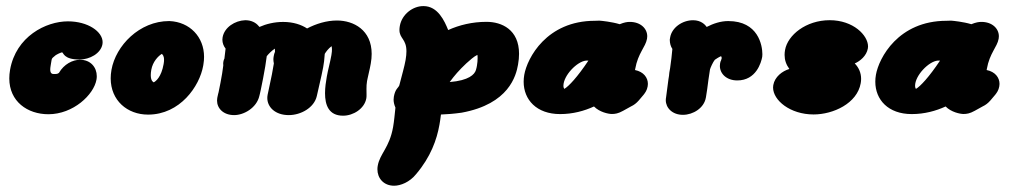

<svg xmlns="http://www.w3.org/2000/svg" viewBox="-20 -366 3275 618"><path d="M135.8 1.7C215.7 1.7 282 -61.1 290.5 -109.5C291.2 -113.3 291.5 -117 291.5 -120.7C291.5 -149.2 271.8 -173.6 237.7 -173.6C213.5 -173.6 186 -159.4 169.8 -131.6C168.9 -130.8 166 -127.8 158.3 -127.8C156.9 -127.8 155.3 -127.7 153.7 -127.7C148 -127.7 141.7 -129.2 141.7 -142.1C141.7 -145.2 142 -148.8 142.8 -153.3C143.1 -155.8 143.5 -158.3 144.2 -162C147.5 -181 145.2 -176.1 159.6 -188.6C160.7 -189.6 172 -195.7 179.6 -197.6C184.7 -197.3 183.5 -174.4 236.1 -174.4C268.4 -174.4 304.5 -193.7 309.8 -223.9C310.2 -226 310.3 -228.1 310.3 -230.2C310.3 -264 263.4 -297.3 198.6 -297.3C127.6 -297.3 31.3 -248.4 12.4 -141.3C10.7 -131.6 9.9 -122.4 9.9 -113.6C9.9 -39.4 68.3 1.7 135.8 1.7Z M634 -154.2C634.2 -155.5 634.1 -154.5 634.8 -159.3C636.2 -167.4 636.8 -175.4 636.8 -183.1C636.8 -247 591 -295.4 525.5 -298.2L524.9 -298.2H524.3C428.9 -298.2 352.5 -219 338.8 -141.2C337.1 -131.7 336.3 -122.6 336.3 -113.9C336.3 -42.5 389.8 2.9 456.6 2.9C559.6 2.9 622.4 -88.5 634 -154.2ZM506.7 -160C499.2 -117.3 481.1 -104.1 474.9 -101C473 -101.9 465.3 -105.4 465.3 -124.1C465.3 -128.9 465.8 -134.5 467 -141.4C471.6 -167.3 488.8 -185.1 500.8 -192.6C503.1 -190.6 508 -186.7 508 -173.5C508 -169.8 507.7 -165.3 506.7 -160Z M861.2 -185.9 860.7 -183.2C859.7 -177.2 859.6 -171.1 861.5 -161.8L855.2 -126.4C850.5 -105.5 846.9 -85 841.4 -61L841.2 -59.5C840.6 -56.5 840.4 -53.5 840.4 -50.6C840.4 -21.1 866.1 4.5 909.4 4.5C948.6 4.5 991.1 -19.3 999.7 -56.7L1014.8 -123.1C1016.4 -130.2 1018.3 -138.7 1020.2 -149.4C1022.4 -162.2 1024.3 -174.4 1025.3 -192.6C1029.5 -199.6 1036.6 -209.3 1047.2 -217.4C1048.2 -213.6 1049.8 -206.1 1046.7 -188.6C1042.2 -163.2 1036.2 -143.8 1031.9 -119.4C1029.1 -103.5 1026.2 -84.4 1026.2 -65.9C1026.2 -28.4 1037.8 6.4 1084.3 6.4C1117.4 6.4 1153.3 -16.3 1159.1 -49.5C1159.7 -52.6 1159.8 -56.4 1159.8 -60.7C1159.8 -66.3 1159.6 -72.9 1159.6 -79.8C1159.6 -87.9 1159.9 -96.5 1161.4 -105C1161.6 -106.4 1161.9 -108.2 1162.8 -111.7L1162.9 -112.3L1163 -112.8C1165.1 -124.5 1169.6 -139.6 1173.4 -161.3C1175.4 -172.5 1176.3 -182.9 1176.3 -192.6C1176.3 -269.5 1118.1 -300 1064.7 -300C1030.6 -300 997.3 -289.4 968.4 -274.4C949.8 -286.6 923.9 -295.4 891.5 -295.4C863.4 -295.4 836.9 -289 815.1 -279.3L811.8 -283C803.6 -292.9 789 -300.9 770.3 -300.9H768.8C736.6 -299.7 702.2 -278.3 696.5 -245.8C696 -243.3 695.8 -240.8 695.8 -238.3C695.8 -227.5 699.9 -217.3 706.1 -209.6L702.3 -177.2C702.2 -176.8 700.4 -175.1 698.9 -166.9C698.4 -164.1 698.1 -161.4 698.7 -155.3C697.6 -148.2 696.5 -137.8 695 -129.4C691.5 -109.4 688.4 -91.4 683.5 -68.9C682.8 -65.2 681.7 -63.8 679.9 -53.7L679.3 -50.5C678.8 -47.8 678.6 -45 678.6 -42.3C678.6 -17.2 699 4.5 733.7 4.5C765.2 4.5 806 -18.9 814.8 -57.2C815.7 -62.1 816.9 -63.7 819.3 -76.5C824.4 -99.7 829.3 -126.6 833.8 -152.3C835.6 -162.6 836.6 -172.5 838.6 -185.2C844.6 -192.7 854.1 -202.5 864.7 -209.5C864.8 -208.5 865 -206 865.2 -199.1C864.9 -198.3 862.7 -194.5 861.2 -185.9Z M1265.2 -91C1261.9 -82.9 1252.2 -80 1247.7 -54.6C1247.2 -51.6 1246.9 -48.6 1246.9 -45.4C1246.9 -38 1248.5 -29.7 1252.8 -19.6C1250.5 1.9 1248.7 23.5 1245.3 42.8C1233.4 109.9 1202.8 128 1195.8 167.7C1195.1 171.5 1194.8 175.2 1194.8 178.9C1194.8 207.4 1214.5 231.8 1248.6 231.8C1269.3 231.8 1298.7 220.4 1319.5 194.3C1366.5 138.9 1386 83.3 1394.5 35.3C1396.2 25.5 1397.7 16.2 1399.3 2.6C1418.7 1.9 1440.2 0.3 1465.8 -3.3C1618.6 -31.2 1641.2 -122.7 1647.4 -157.9C1649.7 -170.6 1650.7 -182.2 1650.7 -192.8C1650.7 -270.9 1594.7 -295.7 1546.1 -295.7C1500.1 -295.7 1458.4 -285.5 1422.6 -269.3C1410.9 -298.2 1389.5 -346.4 1343.2 -346.4H1342.3C1309.4 -346.4 1273.7 -320.7 1266.9 -282.3C1266.1 -277.6 1265.7 -273.5 1265.7 -269.8C1265.7 -241.4 1288.2 -241 1288.2 -200.8C1288.2 -193.1 1287.4 -184 1285.5 -172.9C1281.4 -150.1 1274.6 -127.9 1265.2 -91ZM1511.8 -140.4C1507.5 -126.4 1489.3 -107 1427.5 -101.9C1442 -122 1457.7 -140.2 1480.9 -162C1491.2 -171.1 1505.1 -184.1 1516.6 -189.4C1517.1 -186.8 1517.3 -183.1 1517.3 -178.9C1517.3 -171.9 1516.7 -163.1 1515.1 -154.4C1514.5 -150.7 1513.5 -145.8 1511.8 -140.4Z M1782.9 1.2C1823.9 1.2 1860.7 -9 1891.9 -23.3C1909.7 -5 1938.3 0.9 1949.5 0.9C1959.5 0.9 1969.8 -0.5 1985.3 -9.2L2011.3 -23.6C2020.3 -27.8 2028.2 -33.7 2036 -42.6L2051.5 -60.9L2051.9 -61.4C2056.5 -67.4 2062.4 -75.1 2064.6 -87.8C2065.1 -90.5 2065.4 -93.2 2065.4 -95.9C2065.4 -116.4 2051.4 -135 2023.9 -140.6L2024.5 -143.8C2033.6 -195.6 2057.8 -214 2062.6 -241.3C2063.1 -244 2063.3 -246.6 2063.3 -249.2C2063.3 -274.4 2041.5 -295.5 2007.2 -295.5C1998.6 -295.5 1989.6 -294.1 1974.7 -288.1C1948.6 -295.9 1916.8 -299 1911.2 -299.4L1909.6 -299.5H1908C1904.2 -299.5 1896.7 -299.1 1894.9 -299.1C1739.3 -299.1 1677 -179.1 1667.5 -125.4C1666.2 -117.8 1665.5 -110.3 1665.5 -103C1665.5 -45.2 1706.9 1.2 1782.9 1.2ZM1866.2 -170.9H1873.9C1838.6 -117.9 1810.5 -88.1 1796.3 -79.8C1795.1 -81.6 1793.5 -84.9 1793.5 -89.8C1793.5 -123.1 1837.6 -168.3 1866.2 -170.9Z M2123.6 -50.2 2123.4 -49.4 2123.3 -48.9C2123.1 -47.1 2123 -45.3 2123 -43.5C2123 -18.8 2144 3.6 2178.1 3.6C2211.1 3.6 2246.1 -18.4 2251.9 -51.3L2252.5 -54.5C2255.3 -70.6 2257.6 -87.8 2260.2 -108.7C2262 -118.9 2263 -128.9 2265.3 -142.6C2266.9 -148.2 2274.6 -165.8 2280.8 -173.5C2284.8 -176.3 2292.8 -181.8 2301.1 -185.3C2301.2 -185 2301.9 -183.6 2303 -180.1C2302.9 -179.2 2303.1 -177.4 2300.8 -171.4C2300.8 -171.4 2300.9 -171.5 2299.9 -169C2299.5 -167.9 2299.5 -171.6 2297.8 -162.1C2297.3 -159.4 2297.1 -156.7 2297.1 -154C2297.1 -128.4 2318.9 -107.1 2353.1 -107.1C2413.8 -107.1 2430.1 -164.6 2433.4 -183.1C2433.7 -184.8 2433.9 -187.7 2433.9 -191.5C2433.9 -219.9 2420.7 -298.2 2324.1 -298.2C2299.5 -298.2 2275.9 -290.2 2254.7 -279.3C2249.9 -286 2237 -300.9 2210.9 -300.9C2176.4 -300.9 2142.7 -277.5 2137.1 -245.9L2135.9 -238.7L2135.9 -237C2136 -226.9 2138.7 -216.5 2144.2 -208.5C2143 -191.3 2139.9 -168.4 2137 -147.1C2134.8 -134.8 2133.5 -127.8 2133.5 -123.6C2133.5 -122.8 2133.5 -123.6 2133.5 -122.8C2133.3 -121.4 2133.5 -122.2 2131.6 -111.1Z M2773.4 -210C2773.8 -212.1 2774 -214.3 2774 -216.5C2774 -252.4 2726.5 -301 2650.6 -301C2574.1 -301 2515.3 -252.9 2506.9 -205.2C2505.9 -199.8 2505.4 -194.5 2505.4 -189.3C2505.4 -173.1 2510.3 -158.2 2520.7 -144C2497.8 -137.2 2473.7 -118.7 2469 -92.1C2468.6 -89.6 2468.3 -87 2468.3 -84.4C2468.3 -43.1 2523.4 2.4 2598.7 2.4C2662.1 2.4 2739 -33.2 2750.4 -98.1C2751.3 -102.9 2751.7 -107.6 2751.7 -112.2C2751.7 -131.3 2744.4 -148.3 2731.2 -161.8C2748.5 -169.2 2769.2 -186.3 2773.4 -210Z M2914.7 1.2C2955.7 1.2 2992.5 -9 3023.7 -23.3C3041.5 -5 3070.2 0.9 3081.3 0.9C3091.3 0.9 3101.6 -0.5 3117.1 -9.2L3143.1 -23.6C3152.1 -27.8 3160 -33.7 3167.8 -42.6L3183.3 -60.9L3183.7 -61.4C3188.3 -67.4 3194.2 -75.1 3196.4 -87.8C3196.9 -90.5 3197.2 -93.2 3197.2 -95.9C3197.2 -116.4 3183.2 -135 3155.8 -140.6L3156.3 -143.8C3165.5 -195.6 3189.6 -214 3194.4 -241.3C3194.9 -244 3195.1 -246.6 3195.1 -249.2C3195.1 -274.4 3173.3 -295.5 3139 -295.5C3130.5 -295.5 3121.4 -294.1 3106.5 -288.1C3080.4 -295.9 3048.6 -299 3043 -299.4L3041.4 -299.5H3039.8C3036 -299.5 3028.6 -299.1 3026.7 -299.1C2871.1 -299.1 2808.8 -179.1 2799.4 -125.4C2798 -117.8 2797.4 -110.3 2797.4 -103C2797.4 -45.2 2838.8 1.2 2914.7 1.2ZM2998 -170.9H3005.7C2970.4 -117.9 2942.3 -88.1 2928.1 -79.8C2927 -81.6 2925.4 -84.9 2925.4 -89.8C2925.4 -123.1 2969.4 -168.3 2998 -170.9Z"/></svg>

Font: TudorRose
Style: BoldOblique
Weight: 500
Version: Version 001.000